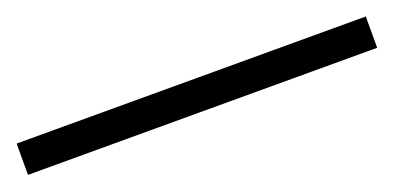

<svg xmlns="http://www.w3.org/2000/svg" viewBox="-17 -51 603 294"><g transform="rotate(-20 284.5 95.5)"><path d="M0 121V70H569V121Z"/></g></svg>

Font: Libre Bodoni SemiBold
Style: Regular
Weight: 600
Designer: Pablo Impallari, Rodrigo Fuenzalida
Foundry: Impallari Type
Version: Version 2.005;gftools[0.9.23]